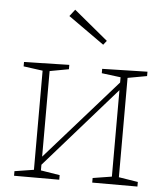

<svg xmlns="http://www.w3.org/2000/svg" viewBox="-54 -828 760 876"><g transform="rotate(5 325.5 -389.5)"><path d="M43 0V-21L131 -35V-489L43 -501V-521L250 -526V-506L163 -490V-98L488 -466V-490L401 -501V-521L608 -526V-506L520 -490V-35L608 -21V0H401V-21L488 -35V-431L163 -61V-35L250 -21V0ZM255 -779 411 -650 396 -631 231 -748Z"/></g></svg>

Font: Bitter ExtraLight
Style: Regular
Weight: 200
Designer: Sol Matas, and Bitter project Authors
Foundry: Sol Matas
Version: Version 2.001